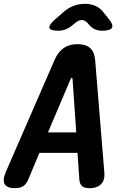

<svg xmlns="http://www.w3.org/2000/svg" viewBox="-54 -970 674 1000"><path d="M195.8 -280.5H343L323.9 -558.5Q322.9 -565.2 319.4 -565.2Q315.9 -565.2 313.9 -558.5ZM349.7 -173.7H151.3L92.2 -33Q82.7 -10.6 66.5 -0.3Q50.2 10 22.8 10Q-17.2 10 -29.6 -11.2Q-41.9 -32.3 -23.3 -75.3L230 -657.2Q248.2 -699.5 277.6 -719.7Q307.1 -740 350 -740Q392.9 -740 415.4 -719.7Q437.9 -699.5 441.6 -657.2L489.1 -75.3Q493.8 -32.3 472.8 -11.2Q451.8 10 412.5 10Q385.1 10 373.2 -0.7Q361.4 -11.3 359.4 -33ZM249.3 -810Q206.9 -810 203.2 -824.8Q199.5 -839.6 233.8 -869.9L275.6 -906.3Q301.3 -929 329.2 -939.5Q357.2 -950 388 -950Q418.8 -950 442.9 -939.5Q466.9 -929 484.5 -906.3L513.7 -869.6Q537.9 -840.3 528.8 -825.2Q519.7 -810 478.3 -810Q457.1 -810 440.9 -817.1Q424.8 -824.1 412 -838.6L402.7 -849.5Q388.6 -865.6 371.6 -865.6Q354.7 -865.6 335.6 -848.8L325.3 -840.3Q307.8 -824.8 289.2 -817.4Q270.5 -810 249.3 -810Z"/></svg>

Font: Maple Mono
Style: Italic
Weight: 400
Italic angle: -10°
Monospace: yes
Designer: subframe7536
Version: Version 7.300